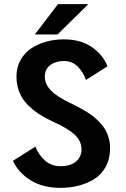

<svg xmlns="http://www.w3.org/2000/svg" viewBox="-20 -896 610 927"><path d="M148 -729.5 260 -876H406.5L257.5 -729.5ZM271 11Q187 11 128 -25.5Q69 -62 42.5 -119.5L151 -188Q165.5 -149.5 196.5 -121.5Q227.5 -93.5 272 -93.5Q320 -93.5 346.8 -116Q373.5 -138.5 373.5 -174.5Q373.5 -216 340 -246.5Q306.5 -277 237 -308Q199 -325.5 170.8 -343.8Q142.5 -362 115.5 -388.2Q88.5 -414.5 74 -449.5Q59.5 -484.5 59.5 -526.5Q59.5 -570.5 78.8 -605.5Q98 -640.5 130.2 -662Q162.5 -683.5 203 -694.8Q243.5 -706 288 -706Q370 -706 424 -668.2Q478 -630.5 499 -576L395 -510Q381.5 -548.5 354.8 -575Q328 -601.5 288.5 -601.5Q249 -601.5 222.8 -581.8Q196.5 -562 196.5 -526.5Q196.5 -489 226 -459Q255.5 -429 314.5 -401Q338 -389.5 355 -380.8Q372 -372 394 -358.8Q416 -345.5 431.2 -333.2Q446.5 -321 462.8 -303.8Q479 -286.5 489 -269Q499 -251.5 505.2 -228.8Q511.5 -206 511.5 -181.5Q511.5 -130.5 491 -92Q470.5 -53.5 435.5 -31.8Q400.5 -10 359.2 0.5Q318 11 271 11Z"/></svg>

Font: League Mono Narrow SemiBold
Style: Regular
Weight: 600
Width: 3
Designer: Tyler Finck
Foundry: The League of Moveable Type / Tyler Finck
Version: Version 2.210